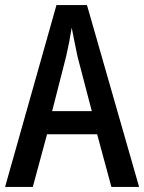

<svg xmlns="http://www.w3.org/2000/svg" viewBox="-20 -735 567 755"><path d="M418 0 362 -207H165L109 0H0L202 -715H322L527 0ZM285 -512Q280 -538 273 -570.5Q266 -603 262 -626Q258 -600 252 -569.5Q246 -539 240 -513L185 -298H341Z"/></svg>

Font: Noto Sans Khmer Condensed Medium
Style: Regular
Weight: 500
Width: 3
Designer: Danh Hong and the Monotype Design Team
Foundry: Monotype Imaging Inc.
Version: Version 2.004; ttfautohint (v1.8.4.7-5d5b)